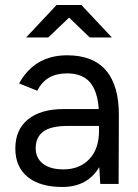

<svg xmlns="http://www.w3.org/2000/svg" viewBox="-20 -732 550 764"><path d="M375 -67Q328 12 228 12Q139 12 90 -28Q41 -68 41 -141Q41 -216 91.5 -257Q142 -298 233 -298H373Q368 -370 337.5 -405Q307 -440 247 -440Q205 -440 176 -423.5Q147 -407 128 -371L56 -400Q118 -512 247 -512Q351 -512 402.5 -451Q454 -390 453 -271L452 0H379ZM232 -58Q297 -58 335.5 -99Q374 -140 374 -211V-231H251Q183 -231 152.5 -208.5Q122 -186 122 -142Q122 -103 151 -80.5Q180 -58 232 -58ZM255 -662 172 -583H84L205 -712H304L425 -583H337Z"/></svg>

Font: Oak Sans
Style: Regular
Weight: 400
Designer: Erik Kennedy, Walven
Foundry: Erik Kennedy, Walven
Version: Version 1.000